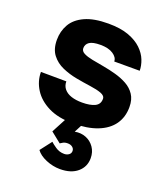

<svg xmlns="http://www.w3.org/2000/svg" viewBox="-141 -617 835 964"><g transform="rotate(20 277.0 -135.0)"><path d="M275 12Q196 12 143 -14.5Q90 -41 63 -84Q36 -127 36 -176L172 -175Q172 -151 186 -134.5Q200 -118 224.5 -110Q249 -102 282 -102Q325 -102 350 -114Q375 -126 375 -155Q375 -172 352 -180.5Q329 -189 292.5 -194Q256 -199 215.5 -206.5Q175 -214 138.5 -230Q102 -246 79 -276Q56 -306 56 -355Q56 -401 77.5 -438.5Q99 -476 147 -498Q195 -520 272 -520Q337 -520 380.5 -504Q424 -488 450.5 -462.5Q477 -437 488.5 -407.5Q500 -378 500 -351H364Q364 -373 339 -389.5Q314 -406 271 -406Q230 -406 212.5 -394Q195 -382 195 -361Q195 -345 212.5 -336Q230 -327 258 -321.5Q286 -316 320.5 -310Q355 -304 389 -294.5Q423 -285 451 -269.5Q479 -254 496.5 -228Q514 -202 514 -162Q514 -108 486.5 -69Q459 -30 405.5 -9Q352 12 275 12ZM292 250Q254 250 217 234.5Q180 219 163 195L210 134Q218 142 239 156.5Q260 171 286 171Q300 171 310.5 163.5Q321 156 321 143Q321 131 311 123Q301 115 286 115Q270 115 261 120.5Q252 126 247 129L192 85L238 -2H324L298 48Q330 42 357.5 53Q385 64 402 88.5Q419 113 419 146Q419 192 385 221Q351 250 292 250Z"/></g></svg>

Font: Inclusive Sans
Style: Bold
Weight: 700
Designer: Olivia King
Foundry: Olivia King
Version: Version 2.004